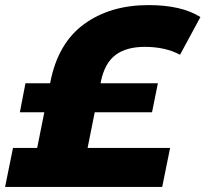

<svg xmlns="http://www.w3.org/2000/svg" viewBox="-44 -734 807 754"><path d="M352 -413 351 -407H576L553 -293H328L300 -153H624L593 0H-24L7 -153H102L130 -293H34L56 -407H153L154 -413Q184 -565 286.5 -639.5Q389 -714 539 -714Q669 -714 743 -667L663 -519Q605 -550 525 -550Q452 -550 409.5 -518Q367 -486 352 -413Z"/></svg>

Font: Montserrat Alternates ExtraBold
Style: Italic
Weight: 800
Italic angle: -11.3°
Designer: Julieta Ulanovsky
Foundry: Julieta Ulanovsky
Version: Version 7.200